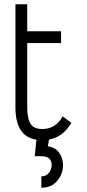

<svg xmlns="http://www.w3.org/2000/svg" viewBox="-20 -644 405 896"><path d="M272 -101 313 -71Q274 -4 209 7L203 39Q238 43 256 68.5Q274 94 274 127Q274 168 247 200Q220 232 173 232V179Q195 179 208 163Q221 147 221 126Q221 85 173 85H142L150 8Q52 -7 52 -143V-624H107V-498H265V-443H107V-143Q107 -92 122 -67Q137 -42 177 -42Q241 -42 272 -101Z"/></svg>

Font: Bellota
Style: Regular
Weight: 400
Designer: Kemie Guaida
Foundry: Kemie Guaida
Version: Version 1.000;PS 002.000;hotconv 1.0.70;makeotf.lib2.5.58329